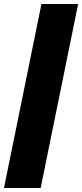

<svg xmlns="http://www.w3.org/2000/svg" viewBox="-20 -828 414 968"><path d="M0 120 189 -808H374L185 120Z"/></svg>

Font: Encode Sans Cnd Black
Style: Regular
Weight: 900
Width: 3
Designer: Multiple Designers
Foundry: Impallari Type
Version: Version 3.002; ttfautohint (v1.8.3) -l 8 -r 50 -G 200 -x 14 